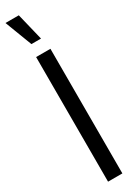

<svg xmlns="http://www.w3.org/2000/svg" viewBox="-249 -926 660 934"><g transform="rotate(-30 80.5 -459.0)"><path d="M53.8 -766 -4.2 -918H70.6L107.6 -766ZM42 0V-700H122.4V0Z"/></g></svg>

Font: Stick No Bills ExtraLight
Style: Regular
Weight: 200
Designer: Kosala Senevirathne, Siva Puranthara, Lasantha Premarathna, Tharique Azeez
Foundry: mooniak
Version: Version 2.000